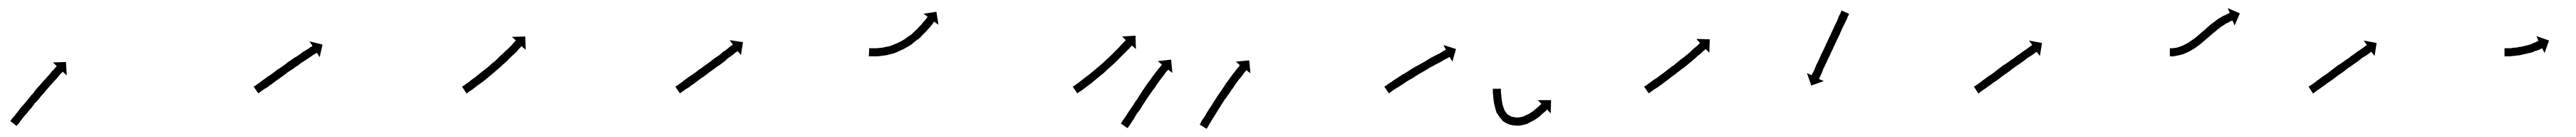

<svg xmlns="http://www.w3.org/2000/svg" viewBox="-20 -296 6366 338"><path d="M7 1Q8 -1 10 -4Q13 -7 16 -10Q19 -15 23 -19Q27 -24 31 -30Q36 -35 41 -41Q46 -47 51 -53Q56 -60 62 -66Q67 -73 72 -79Q78 -85 83 -91Q88 -97 93 -102Q97 -107 102 -112Q106 -117 109 -121Q113 -124 115 -127Q117 -130 119 -131Q120 -132 120 -133L111 -142L143 -143L145 -110L135 -119Q134 -119 134 -118Q132 -116 130 -114Q127 -111 124 -107Q121 -103 117 -99Q112 -94 108 -89Q103 -84 98 -78Q93 -72 88 -66Q82 -60 77 -53Q72 -47 66 -41Q61 -34 56 -28Q51 -23 47 -17Q42 -12 38 -7Q34 -2 31 2Q28 6 26 9Q24 11 22 13Q22 14 21 15L5 2Q6 2 7 1Z M608 -83Q610 -84 613 -86Q616 -89 620 -91Q624 -94 629 -98Q634 -101 640 -106Q645 -109 652 -114Q659 -119 665 -124Q672 -128 679 -133Q686 -138 692 -143Q699 -147 705 -152Q712 -156 718 -160Q724 -164 729 -168Q734 -171 739 -174Q743 -176 746 -179Q749 -180 751 -182Q752 -182 752 -183L745 -194L777 -186L770 -155L763 -166Q762 -165 761 -165Q759 -163 757 -162Q753 -160 749 -157Q745 -154 740 -151Q735 -147 729 -144Q723 -140 717 -135Q710 -131 704 -126Q697 -122 690 -117Q684 -112 677 -107Q671 -103 664 -98Q657 -93 652 -89Q646 -85 641 -81Q636 -78 631 -75Q628 -72 624 -70Q622 -68 620 -67Q619 -66 618 -66L607 -82Q607 -82 608 -83Z M1123 -83Q1125 -84 1128 -86Q1131 -89 1135 -91Q1139 -94 1144 -98Q1149 -102 1155 -106Q1155 -106 1155 -106Q1155 -106 1155 -106Q1155 -106 1155 -106Q1155 -106 1155 -106Q1160 -110 1166 -115Q1166 -115 1166 -115Q1166 -115 1166 -115Q1166 -115 1166 -115Q1166 -115 1166 -115Q1172 -120 1179 -125Q1179 -125 1179 -125Q1179 -125 1179 -125Q1179 -125 1179 -125Q1179 -125 1179 -125Q1185 -130 1191 -135Q1191 -135 1191 -135Q1191 -135 1191 -135Q1191 -135 1191 -135Q1191 -135 1191 -135Q1197 -141 1204 -146Q1204 -146 1204 -146Q1204 -146 1204 -146Q1204 -146 1204 -146Q1204 -146 1204 -146Q1210 -152 1215 -157Q1215 -157 1215 -157Q1215 -157 1215 -157Q1215 -157 1215 -157Q1215 -157 1215 -157Q1221 -162 1226 -167Q1226 -167 1226 -167Q1226 -167 1226 -167Q1226 -167 1226 -167Q1226 -167 1226 -167Q1231 -172 1236 -176Q1240 -181 1244 -184Q1247 -188 1250 -191Q1252 -193 1253 -195Q1254 -195 1255 -196L1245 -205L1278 -206L1279 -173L1269 -182Q1269 -182 1268 -181Q1266 -179 1264 -177Q1261 -174 1258 -170Q1254 -166 1250 -162Q1245 -158 1240 -153Q1240 -153 1240 -153Q1240 -153 1240 -153Q1240 -153 1240 -153Q1240 -153 1240 -153Q1235 -147 1229 -142Q1229 -142 1229 -142Q1229 -142 1229 -142Q1229 -142 1229 -142Q1229 -142 1229 -142Q1223 -137 1217 -131Q1217 -131 1217 -131Q1217 -131 1217 -131Q1217 -131 1217 -131Q1217 -131 1217 -131Q1211 -126 1204 -120Q1204 -120 1204 -120Q1204 -120 1204 -120Q1204 -120 1204 -120Q1204 -120 1204 -120Q1198 -115 1191 -109Q1191 -109 1191 -109Q1191 -109 1191 -109Q1191 -109 1191 -109Q1191 -109 1191 -109Q1185 -104 1179 -99Q1179 -99 1179 -99Q1179 -99 1179 -99Q1179 -99 1179 -99Q1179 -99 1179 -99Q1173 -94 1167 -90Q1167 -90 1167 -90Q1167 -90 1167 -90Q1167 -90 1167 -90Q1167 -90 1167 -90Q1161 -86 1156 -82Q1151 -78 1147 -75Q1143 -72 1139 -70Q1137 -68 1135 -67Q1134 -66 1133 -65L1122 -82Q1122 -82 1123 -83Z M1650 -83Q1652 -84 1655 -86Q1658 -89 1662 -91Q1666 -94 1671 -98Q1676 -102 1682 -106Q1688 -110 1694 -114Q1701 -119 1707 -124Q1714 -128 1720 -133Q1727 -138 1734 -143Q1740 -148 1747 -153Q1753 -157 1759 -161Q1764 -166 1769 -170V-169Q1774 -173 1778 -176Q1782 -179 1785 -182Q1788 -184 1790 -185Q1790 -186 1791 -186L1783 -197L1816 -192L1811 -160L1803 -170Q1803 -170 1802 -169Q1800 -168 1797 -166Q1794 -163 1790 -160Q1786 -157 1781 -154Q1776 -150 1771 -145Q1765 -141 1759 -136Q1752 -132 1746 -127Q1739 -122 1732 -117Q1726 -112 1719 -107Q1712 -103 1706 -98Q1700 -93 1694 -89Q1688 -85 1683 -81Q1678 -78 1673 -75Q1670 -72 1666 -70Q1664 -68 1662 -67Q1661 -66 1660 -66L1649 -82Q1649 -82 1650 -83Z M2130 -177Q2130 -177 2130 -177Q2130 -177 2130 -177Q2130 -177 2130 -177Q2130 -177 2130 -177Q2132 -177 2136 -177Q2136 -177 2136 -177Q2136 -177 2136 -177Q2136 -177 2136 -177Q2136 -177 2136 -177Q2140 -177 2144 -177Q2144 -177 2144 -177Q2144 -177 2144 -177Q2144 -177 2144 -177Q2144 -177 2144 -177Q2149 -177 2155 -178Q2155 -178 2155 -178Q2155 -178 2155 -178Q2155 -178 2155 -178Q2155 -178 2155 -178Q2161 -178 2168 -180Q2168 -180 2168 -180Q2168 -180 2168 -180Q2168 -180 2167.5 -180Q2167 -180 2167 -180Q2174 -181 2182 -183Q2182 -183 2182 -183Q2182 -183 2181 -183Q2181 -183 2181 -183Q2181 -183 2181 -183Q2189 -186 2196 -189Q2196 -189 2196 -189Q2196 -189 2196 -189Q2196 -189 2196 -189Q2196 -189 2196 -189Q2203 -192 2210 -196Q2210 -196 2210 -196Q2210 -196 2210 -196Q2210 -196 2210 -196Q2210 -196 2210 -196Q2217 -200 2223 -205Q2223 -205 2223 -205Q2223 -205 2223 -205Q2223 -205 2223 -205Q2223 -205 2223 -205Q2230 -209 2236 -214Q2236 -214 2236 -214Q2236 -214 2235 -214Q2235 -214 2235 -214Q2235 -214 2235 -214Q2241 -219 2246 -224Q2246 -224 2246 -224Q2246 -224 2246 -224Q2246 -224 2246 -224Q2246 -224 2246 -224Q2251 -229 2255 -234Q2255 -234 2255 -234Q2255 -234 2255 -234Q2255 -234 2255 -233.5Q2255 -233 2255 -233Q2259 -238 2262 -242Q2262 -242 2262 -242Q2262 -242 2262 -242Q2262 -242 2262 -242Q2262 -242 2262 -242Q2265 -245 2268 -249Q2268 -249 2268 -249Q2268 -249 2268 -249Q2268 -249 2268 -249Q2268 -249 2268 -249Q2270 -251 2271 -253Q2272 -254 2272 -255L2262 -262L2294 -267L2299 -235L2288 -243Q2288 -242 2287 -241Q2286 -239 2284 -236Q2284 -236 2284 -236Q2284 -236 2284 -236Q2284 -236 2284 -236Q2284 -236 2284 -236Q2281 -233 2278 -229Q2278 -229 2278 -229Q2278 -229 2278 -229Q2278 -229 2278 -229Q2278 -229 2278 -229Q2274 -225 2270 -220Q2270 -220 2270 -220Q2270 -220 2270 -220Q2270 -220 2270 -220Q2270 -220 2270 -220Q2265 -215 2260 -210Q2260 -210 2260 -210Q2260 -210 2260 -210Q2260 -210 2260 -210Q2260 -210 2260 -210Q2255 -204 2249 -199Q2249 -199 2248.5 -199Q2248 -199 2248 -199Q2248 -199 2248 -199Q2248 -199 2248 -199Q2242 -194 2235 -189Q2235 -189 2235 -189Q2235 -189 2235 -189Q2235 -188 2235 -188Q2235 -188 2235 -188Q2228 -183 2220 -179Q2220 -179 2220 -179Q2220 -179 2220 -179Q2220 -179 2220 -179Q2220 -179 2220 -179Q2212 -174 2204 -171Q2204 -171 2204 -171Q2204 -171 2204 -171Q2204 -171 2204 -171Q2204 -171 2204 -171Q2196 -167 2188 -164Q2188 -164 2188 -164Q2188 -164 2188 -164Q2187 -164 2187 -164Q2187 -164 2187 -164Q2180 -162 2172 -160Q2172 -160 2172 -160Q2172 -160 2172 -160Q2172 -160 2172 -160Q2172 -160 2172 -160Q2164 -159 2157 -158Q2157 -158 2157 -158Q2157 -158 2157 -158Q2157 -158 2157 -158Q2157 -158 2157 -158Q2151 -157 2145 -157Q2145 -157 2145 -157Q2145 -157 2145 -157Q2145 -157 2145 -157Q2145 -157 2145 -157Q2140 -157 2136 -157Q2136 -157 2136 -157Q2136 -157 2136 -157Q2136 -157 2136 -157Q2136 -157 2136 -157Q2132 -157 2130 -157Q2130 -157 2130 -157Q2130 -157 2130 -157Q2130 -157 2130 -157Q2130 -157 2130 -157Q2128 -157 2127 -157L2128 -177Q2129 -177 2130 -177Z M2632 -83Q2634 -84 2637 -86Q2640 -89 2644 -91Q2648 -94 2653 -98Q2653 -98 2653 -98Q2653 -98 2653 -98Q2653 -98 2653 -98Q2653 -98 2653 -98Q2658 -102 2663 -106Q2663 -106 2663 -106Q2663 -106 2663 -106Q2663 -106 2663 -106Q2663 -106 2663 -106Q2669 -110 2675 -115Q2675 -115 2675 -115Q2675 -115 2675 -115Q2675 -115 2675 -115Q2675 -115 2675 -115Q2681 -120 2687 -125Q2687 -125 2687 -125Q2687 -125 2687 -125Q2687 -125 2687 -125Q2687 -125 2687 -125Q2694 -131 2700 -136Q2700 -136 2700 -136Q2700 -136 2700 -136Q2700 -136 2700 -136Q2700 -136 2700 -136Q2706 -141 2712 -147Q2712 -147 2712 -147Q2712 -147 2712 -147Q2712 -147 2712 -147Q2712 -147 2712 -147Q2718 -152 2724 -158Q2724 -158 2724 -158Q2724 -158 2724 -158Q2724 -158 2724 -158Q2724 -158 2724 -158Q2729 -163 2734 -168Q2734 -168 2734 -168Q2734 -168 2734 -168Q2734 -168 2734 -168Q2734 -168 2734 -168Q2739 -173 2744 -178Q2748 -182 2751 -186Q2755 -189 2757 -192Q2759 -194 2761 -196Q2762 -197 2762 -197L2753 -206L2786 -208L2787 -175L2777 -184Q2776 -183 2776 -182Q2774 -181 2772 -178Q2769 -175 2766 -172Q2762 -168 2758 -164Q2753 -159 2748 -154Q2748 -154 2748 -154Q2748 -154 2748 -154Q2748 -154 2748 -154Q2748 -154 2748 -154Q2743 -149 2737 -143Q2737 -143 2737 -143Q2737 -143 2737 -143Q2737 -143 2737 -143Q2737 -143 2737 -143Q2732 -138 2725 -132Q2725 -132 2725 -132Q2725 -132 2725 -132Q2725 -132 2725 -132Q2725 -132 2725 -132Q2719 -127 2713 -121Q2713 -121 2713 -121Q2713 -121 2713 -121Q2713 -121 2713 -121Q2713 -121 2713 -121Q2707 -115 2700 -110Q2700 -110 2700 -110Q2700 -110 2700 -110Q2700 -110 2700 -110Q2700 -110 2700 -110Q2694 -105 2688 -100Q2688 -100 2688 -100Q2688 -100 2688 -100Q2688 -100 2688 -100Q2688 -100 2688 -100Q2682 -95 2676 -90Q2676 -90 2676 -90Q2676 -90 2676 -90Q2676 -90 2676 -90Q2676 -90 2676 -90Q2670 -86 2665 -82Q2665 -82 2665 -82Q2665 -82 2665 -82Q2665 -82 2665 -82Q2665 -82 2665 -82Q2660 -78 2656 -75Q2652 -72 2648 -70Q2646 -68 2644 -67Q2643 -66 2642 -66L2631 -82Q2631 -82 2632 -83ZM2751 7Q2752 5 2754 2Q2756 -1 2759 -5Q2762 -9 2765 -14Q2768 -19 2773 -26Q2777 -32 2781 -38Q2785 -45 2790 -51Q2794 -58 2799 -65Q2803 -72 2808 -79Q2813 -86 2817 -92Q2822 -98 2826 -104Q2830 -110 2834 -115Q2838 -120 2841 -124Q2844 -128 2847 -131Q2849 -134 2850 -135Q2851 -136 2851 -137L2841 -145L2874 -149L2877 -116L2867 -124Q2866 -124 2866 -123Q2864 -121 2862 -119Q2860 -116 2857 -112Q2854 -108 2850 -103Q2846 -98 2842 -92Q2838 -87 2834 -80Q2829 -74 2825 -68Q2820 -61 2815 -54Q2811 -47 2806 -40Q2802 -34 2798 -27Q2794 -21 2789 -15Q2785 -8 2782 -3Q2779 2 2776 6Q2773 10 2771 14Q2769 16 2768 18Q2767 19 2766 20L2750 9Q2751 8 2751 7ZM2946 10Q2947 8 2948 5Q2950 1 2953 -3Q2956 -7 2959 -12Q2962 -18 2966 -24Q2970 -30 2974 -36Q2978 -43 2983 -50Q2987 -57 2992 -64Q2997 -71 3001 -77Q3006 -84 3010 -91Q3015 -97 3019 -103Q3023 -108 3027 -114Q3031 -118 3034 -123Q3037 -126 3040 -130Q3042 -132 3043 -134Q3044 -135 3044 -135L3034 -144L3067 -147L3070 -115L3060 -123Q3059 -122 3059 -121Q3057 -120 3055 -117Q3053 -114 3050 -110Q3047 -106 3043 -101V-102Q3039 -96 3035 -91Q3031 -85 3027 -79Q3022 -73 3018 -66Q3013 -59 3008 -52V-53Q3004 -46 2999 -39Q2995 -32 2991 -26Q2987 -19 2983 -13Q2979 -7 2976 -2Q2973 3 2970 8Q2968 12 2966 15Q2964 18 2963 20Q2962 21 2962 22L2944 11Q2945 11 2946 10Z M3402 -83Q3404 -84 3407 -86Q3410 -89 3414 -91Q3419 -94 3424 -98Q3429 -101 3435 -105Q3441 -109 3447 -113H3448Q3454 -117 3461 -121Q3468 -126 3475 -130Q3483 -134 3490 -138Q3497 -142 3504 -146Q3510 -150 3517 -154Q3523 -157 3529 -160Q3534 -163 3539 -165Q3540 -166 3542 -167Q3544 -168 3546 -170Q3549 -171 3551 -172Q3552 -173 3553 -173L3547 -185L3578 -175L3569 -144L3562 -156Q3562 -155 3561 -155Q3559 -154 3556 -152Q3554 -151 3552 -150Q3550 -149 3548 -148Q3543 -145 3538 -142Q3532 -139 3526 -136Q3520 -132 3513 -129Q3507 -125 3500 -121Q3493 -117 3486 -113Q3479 -109 3472 -104Q3465 -100 3458 -96Q3452 -92 3446 -88Q3440 -84 3435 -81Q3430 -78 3425 -75Q3421 -72 3418 -70Q3416 -68 3414 -67Q3413 -66 3412 -66L3401 -82Q3401 -82 3402 -83Z M3689 -75Q3689 -75 3689 -75Q3689 -75 3689 -75Q3689 -75 3689 -75Q3689 -75 3689 -75Q3689 -73 3689 -70Q3689 -70 3689 -70Q3689 -70 3689 -70Q3689 -70 3689 -70Q3689 -70 3689 -70Q3689 -66 3690 -61Q3690 -61 3690 -61Q3690 -61 3690 -61Q3690 -61 3690 -61Q3690 -61 3690 -61Q3690 -56 3691 -50Q3691 -50 3691 -50Q3691 -50 3691 -50Q3691 -50 3691 -50Q3691 -50 3691 -50Q3692 -44 3693 -38Q3693 -38 3693 -38Q3693 -38 3693 -38Q3693 -38 3693 -38Q3693 -38 3693 -38Q3695 -31 3698 -24Q3698 -24 3698 -24.5Q3698 -25 3698 -25Q3698 -25 3697.5 -25Q3697 -25 3697 -25Q3701 -19 3706 -13Q3706 -13 3706 -14Q3705 -14 3705 -14Q3711 -10 3718 -7Q3718 -7 3718 -7Q3717 -8 3717 -8Q3724 -6 3733 -6Q3733 -6 3732 -6Q3731 -6 3731 -6Q3739 -7 3746 -9Q3746 -9 3746 -9Q3746 -9 3746 -9Q3746 -9 3745.5 -9Q3745 -9 3745 -9Q3752 -12 3758 -15Q3758 -15 3758 -15Q3758 -15 3758 -15Q3758 -15 3758 -15Q3758 -15 3758 -15Q3764 -19 3769 -22Q3769 -22 3769 -22Q3769 -22 3769 -22Q3769 -22 3769 -22Q3769 -22 3769 -22Q3773 -26 3777 -29Q3777 -29 3777 -29Q3777 -29 3777 -29Q3777 -29 3777 -29Q3777 -29 3777 -29Q3781 -32 3784 -35Q3784 -35 3784 -35Q3784 -35 3784 -35Q3784 -35 3784 -35Q3784 -35 3784 -35Q3786 -37 3788 -39Q3788 -39 3789 -40L3780 -49H3813L3812 -16L3803 -26Q3802 -25 3802 -24Q3800 -22 3797 -20Q3797 -20 3797 -20Q3797 -20 3797 -20Q3797 -20 3797 -20Q3797 -20 3797 -20Q3794 -17 3790 -14Q3790 -14 3790 -14Q3790 -14 3790 -14Q3790 -14 3790 -14Q3790 -14 3790 -14Q3786 -10 3781 -6Q3781 -6 3781 -6Q3781 -6 3781 -6Q3781 -6 3781 -6Q3781 -6 3781 -6Q3775 -2 3769 2Q3769 2 3769 2Q3769 2 3769 2Q3768 2 3768 2Q3768 2 3768 2Q3761 6 3753 10Q3753 10 3753 10Q3753 10 3753 10Q3753 10 3753 10Q3753 10 3753 10Q3743 13 3734 14Q3734 14 3733 14Q3732 14 3732 14Q3722 14 3713 12Q3713 12 3712 12Q3712 12 3712 12Q3701 8 3693 2Q3693 2 3692 1Q3692 0 3692 0Q3685 -7 3680 -16Q3680 -16 3680 -16Q3680 -16 3680 -16Q3680 -16 3679.5 -16Q3679 -16 3679 -16Q3676 -24 3674 -33Q3674 -33 3674 -33Q3674 -33 3674 -33Q3674 -33 3674 -33Q3674 -33 3674 -33Q3672 -40 3671 -47Q3671 -47 3671 -47Q3671 -47 3671 -48Q3671 -48 3671 -48Q3671 -48 3671 -48Q3670 -54 3670 -60Q3670 -60 3670 -60Q3670 -60 3670 -60Q3670 -60 3670 -60Q3670 -60 3670 -60Q3669 -65 3669 -69Q3669 -69 3669 -69Q3669 -69 3669 -69Q3669 -69 3669 -69Q3669 -69 3669 -69Q3669 -72 3669 -75Q3669 -75 3669 -75Q3669 -75 3669 -75Q3669 -75 3669 -75Q3669 -75 3669 -75Q3669 -76 3669 -77H3689Q3689 -76 3689 -75Z M4044 -83Q4046 -84 4049 -86Q4052 -89 4056 -91Q4060 -94 4065 -98Q4071 -102 4076 -105Q4082 -110 4088 -114Q4095 -119 4101 -124Q4108 -129 4114 -134V-133Q4121 -139 4127 -144Q4127 -144 4127 -144Q4127 -144 4127 -144Q4127 -144 4127 -144Q4127 -144 4127 -144Q4133 -149 4140 -154Q4140 -154 4140 -154Q4140 -154 4140 -154Q4139 -154 4139 -153.5Q4139 -153 4139 -153Q4145 -158 4151 -163Q4151 -163 4151 -163Q4151 -163 4151 -163Q4151 -163 4151 -163Q4151 -163 4151 -163Q4156 -167 4161 -172Q4165 -176 4169 -179Q4173 -182 4176 -185Q4178 -187 4180 -189Q4181 -189 4181 -190L4172 -200L4205 -199L4204 -166L4195 -175Q4194 -175 4194 -174Q4192 -172 4189 -170Q4186 -167 4183 -164Q4179 -161 4174 -157Q4169 -152 4164 -148Q4164 -148 4164 -148Q4164 -148 4164 -148Q4164 -148 4164 -148Q4164 -148 4164 -148Q4158 -143 4152 -138Q4152 -138 4152 -138Q4152 -138 4152 -138Q4152 -138 4152 -138Q4152 -138 4152 -138Q4146 -133 4140 -128Q4140 -128 4140 -128Q4140 -128 4140 -128Q4140 -128 4139.5 -128Q4139 -128 4139 -128Q4133 -123 4126 -118Q4120 -113 4113 -108Q4106 -103 4100 -98Q4094 -94 4088 -89Q4082 -85 4077 -81Q4072 -78 4067 -75Q4064 -72 4060 -70Q4058 -68 4056 -67Q4055 -66 4054 -66L4043 -82Q4043 -83 4044 -83Z M4549 -260Q4548 -258 4546 -255Q4545 -251 4543 -247Q4540 -242 4538 -237Q4535 -231 4532 -225Q4529 -218 4526 -211Q4523 -204 4519 -197Q4516 -189 4512 -182Q4509 -174 4505 -167Q4502 -159 4498 -152Q4495 -145 4492 -139Q4489 -132 4486 -127Q4484 -121 4482 -116Q4480 -112 4478 -108Q4477 -105 4476 -103Q4475 -102 4475 -101L4487 -96L4456 -85L4445 -116L4457 -110Q4457 -111 4457 -112Q4458 -114 4460 -117Q4462 -121 4464 -125Q4466 -130 4468 -135Q4471 -141 4474 -147Q4477 -154 4480 -161Q4484 -168 4487 -175Q4491 -183 4494 -190Q4498 -198 4501 -205Q4504 -212 4508 -220Q4511 -226 4514 -233Q4517 -239 4520 -245Q4522 -251 4524 -256Q4526 -260 4528 -263Q4529 -266 4530 -269Q4531 -270 4531 -270L4549 -262Q4549 -262 4549 -260Z M4859 -83Q4861 -84 4864 -86Q4867 -88 4871 -91Q4875 -94 4880 -98Q4885 -101 4891 -106Q4896 -109 4903 -114Q4910 -119 4916 -124Q4923 -129 4929 -134Q4936 -138 4943 -143Q4949 -148 4956 -152Q4962 -157 4968 -161Q4974 -165 4979 -169Q4984 -172 4988 -175Q4992 -178 4995 -180Q4998 -182 5000 -184Q5001 -184 5002 -185L4994 -196L5026 -190L5021 -158L5013 -168Q5012 -168 5011 -167Q5009 -166 5007 -164Q5004 -162 5000 -159Q4995 -156 4990 -153Q4985 -149 4980 -145Q4974 -141 4967 -136Q4961 -132 4954 -127Q4948 -122 4941 -117Q4935 -113 4928 -108Q4922 -103 4915 -98Q4907 -93 4903 -90Q4897 -85 4892 -82Q4887 -78 4882 -75Q4878 -72 4875 -70Q4873 -68 4871 -67Q4870 -66 4869 -65L4858 -82Q4858 -82 4859 -83Z M5344 -177Q5344 -177 5344 -177Q5344 -177 5344 -177Q5344 -177 5344 -177Q5344 -177 5344 -177Q5346 -177 5349 -177Q5349 -177 5349 -177Q5349 -177 5349 -177Q5349 -177 5349 -177Q5349 -177 5349 -177Q5353 -178 5357 -178Q5357 -178 5357 -178Q5357 -178 5357 -178Q5357 -178 5357 -178Q5357 -178 5357 -178Q5362 -179 5367 -181Q5367 -181 5367 -181Q5367 -181 5367 -181Q5367 -181 5367 -181Q5367 -181 5367 -181Q5373 -183 5379 -186Q5379 -186 5379 -186Q5379 -186 5379 -186Q5379 -186 5379 -186Q5379 -186 5379 -186Q5385 -189 5391 -193Q5391 -193 5391 -193Q5391 -193 5391 -193Q5391 -193 5391 -193Q5391 -193 5391 -193Q5397 -197 5404 -202Q5404 -202 5404 -202Q5404 -202 5404 -202Q5404 -202 5404 -202Q5404 -202 5404 -202Q5410 -207 5416 -212Q5416 -212 5416 -212Q5416 -212 5416 -212Q5416 -212 5416 -212Q5416 -212 5416 -212Q5421 -217 5429 -223Q5435 -229 5441 -234Q5441 -234 5441 -234Q5441 -234 5441 -234Q5441 -234 5441 -234Q5441 -234 5441 -234Q5447 -239 5453 -243Q5453 -243 5453 -243Q5453 -243 5453 -243Q5453 -243 5453 -243Q5453 -243 5453 -243Q5459 -248 5464 -251Q5464 -251 5464 -251Q5464 -251 5464 -251Q5464 -251 5464 -251Q5464 -251 5464 -251Q5470 -254 5474 -257Q5474 -257 5474 -257Q5474 -257 5474 -257Q5474 -257 5474.5 -257Q5475 -257 5475 -257Q5479 -259 5483 -261Q5483 -261 5483 -261Q5483 -261 5483 -261Q5483 -261 5483 -261Q5483 -261 5483 -261Q5486 -262 5488 -263Q5488 -263 5488 -263Q5488 -263 5488 -263Q5488 -263 5488 -263Q5488 -263 5488 -263Q5489 -264 5490 -264L5485 -276L5515 -263L5502 -233L5497 -245Q5496 -245 5495 -245Q5495 -245 5495 -245Q5495 -245 5495 -245Q5495 -245 5495 -245Q5495 -245 5495 -245Q5493 -244 5491 -243Q5491 -243 5491 -243Q5491 -243 5491 -243Q5491 -243 5491 -243Q5491 -243 5491 -243Q5488 -241 5484 -239Q5484 -239 5484 -239Q5484 -239 5484 -239Q5484 -239 5484 -239.5Q5484 -240 5484 -240Q5480 -237 5475 -234Q5475 -234 5475 -234Q5475 -234 5475 -234Q5475 -234 5475 -234Q5475 -234 5475 -234Q5470 -231 5465 -227Q5465 -227 5465 -227Q5465 -227 5465 -227Q5465 -227 5465 -227Q5465 -227 5465 -227Q5459 -223 5454 -218Q5454 -218 5454 -218Q5454 -218 5454 -218Q5454 -218 5454 -218Q5454 -218 5454 -218Q5448 -214 5442 -208Q5434 -201 5429 -197Q5429 -197 5429 -197Q5429 -197 5429 -197Q5429 -197 5429 -197Q5429 -197 5429 -197Q5422 -191 5416 -186Q5416 -186 5416 -186Q5416 -186 5416 -186Q5416 -186 5416 -186Q5416 -186 5416 -186Q5409 -181 5402 -176Q5402 -176 5402 -176Q5402 -176 5402 -176Q5402 -176 5402 -176Q5402 -176 5402 -176Q5395 -172 5388 -168Q5388 -168 5388 -168Q5388 -168 5388 -168Q5388 -168 5388 -168Q5388 -168 5388 -168Q5381 -165 5374 -162Q5374 -162 5374 -162Q5374 -162 5374 -162Q5374 -162 5373.5 -162Q5373 -162 5373 -162Q5367 -160 5361 -159Q5361 -159 5361 -159Q5361 -159 5361 -159Q5361 -159 5361 -159Q5361 -159 5361 -159Q5355 -158 5351 -157Q5351 -157 5351 -157Q5351 -157 5351 -157Q5351 -157 5351 -157Q5351 -157 5351 -157Q5347 -157 5344 -157Q5344 -157 5344 -157Q5344 -157 5344 -157Q5344 -157 5344 -157Q5344 -157 5344 -157Q5343 -157 5342 -157V-177Q5343 -177 5344 -177Z M5686 -83Q5688 -84 5691 -86Q5694 -88 5698 -91Q5702 -94 5707 -98Q5712 -101 5718 -106Q5723 -109 5730 -114Q5737 -119 5743 -124Q5750 -129 5756 -134Q5763 -138 5770 -143Q5776 -148 5783 -152Q5789 -157 5795 -161Q5801 -165 5806 -169Q5811 -172 5815 -175Q5819 -178 5822 -180Q5825 -182 5827 -184Q5828 -184 5829 -185L5821 -196L5853 -190L5848 -158L5840 -168Q5839 -168 5838 -167Q5836 -166 5834 -164Q5831 -162 5827 -159Q5822 -156 5817 -153Q5812 -149 5807 -145Q5801 -141 5794 -136Q5788 -132 5781 -127Q5775 -122 5768 -117Q5762 -113 5755 -108Q5749 -103 5742 -98Q5734 -93 5730 -90Q5724 -85 5719 -82Q5714 -78 5709 -75Q5705 -72 5702 -70Q5700 -68 5698 -67Q5697 -66 5696 -65L5685 -82Q5685 -82 5686 -83Z M6170 -177Q6171 -177 6173 -177Q6173 -177 6173 -177Q6173 -177 6173 -177Q6173 -177 6173 -177Q6173 -177 6173 -177Q6175 -177 6177 -177Q6177 -177 6177 -177Q6177 -177 6177 -177Q6177 -177 6177 -177Q6177 -177 6177 -177Q6180 -177 6183 -177Q6183 -177 6183 -177Q6183 -177 6183 -177Q6183 -177 6183 -177Q6183 -177 6183 -177Q6186 -177 6189 -178Q6189 -178 6189 -178Q6189 -178 6189 -178Q6189 -178 6189 -178Q6189 -178 6189 -178Q6193 -178 6197 -179Q6197 -179 6197 -179Q6197 -179 6197 -178Q6197 -178 6197 -178Q6197 -178 6197 -178Q6200 -179 6204 -180Q6204 -180 6204 -180Q6204 -180 6204 -180Q6204 -180 6204 -180Q6204 -180 6204 -180Q6208 -180 6212 -181Q6212 -181 6212 -181Q6212 -181 6212 -181Q6212 -181 6212 -181Q6212 -181 6212 -181Q6216 -182 6220 -183Q6220 -183 6220 -183Q6220 -183 6220 -183Q6220 -183 6220 -183Q6220 -183 6220 -183Q6224 -184 6228 -185Q6228 -185 6228 -185Q6228 -185 6228 -185Q6228 -185 6228 -185Q6228 -185 6228 -185Q6231 -186 6235 -187Q6235 -187 6235 -187Q6235 -187 6235 -187Q6235 -187 6235 -187Q6235 -187 6235 -187Q6238 -189 6241 -190Q6241 -190 6241 -190Q6241 -190 6241 -190Q6241 -190 6241 -190Q6241 -190 6241 -190Q6244 -191 6246 -192Q6246 -192 6246 -192Q6246 -192 6246 -192Q6246 -192 6246 -192Q6246 -192 6246 -192Q6248 -193 6250 -194Q6250 -194 6250 -194Q6250 -194 6250 -194Q6250 -194 6250 -194Q6250 -194 6250 -194Q6251 -194 6252 -195Q6253 -195 6253 -195L6248 -207L6279 -196L6268 -165L6262 -177Q6262 -177 6261 -177Q6260 -176 6258 -175Q6258 -175 6258 -175Q6258 -175 6258 -175Q6258 -175 6258 -175Q6258 -175 6258 -175Q6256 -174 6254 -173Q6254 -173 6254 -173Q6254 -173 6254 -173Q6254 -173 6254 -173Q6254 -173 6254 -173Q6251 -172 6248 -171Q6248 -171 6248 -171Q6248 -171 6248 -171Q6248 -171 6248 -171Q6248 -171 6248 -171Q6245 -170 6241 -169Q6241 -169 6241 -169Q6241 -169 6241 -169Q6241 -168 6241 -168Q6241 -168 6241 -168Q6238 -167 6234 -166Q6234 -166 6234 -166Q6234 -166 6234 -166Q6234 -166 6234 -166Q6234 -166 6234 -166Q6230 -165 6225 -164Q6225 -164 6225 -164Q6225 -164 6225 -164Q6225 -164 6225 -164Q6225 -164 6225 -164Q6221 -163 6217 -162Q6217 -162 6217 -162Q6217 -162 6216 -162Q6216 -162 6216 -162Q6216 -162 6216 -162Q6212 -161 6208 -160Q6208 -160 6208 -160Q6208 -160 6208 -160Q6208 -160 6208 -160Q6208 -160 6208 -160Q6203 -159 6199 -159Q6199 -159 6199 -159Q6199 -159 6199 -159Q6199 -159 6199 -159Q6199 -159 6199 -159Q6195 -158 6191 -158Q6191 -158 6191 -158Q6191 -158 6191 -158Q6191 -158 6191 -158Q6191 -158 6191 -158Q6187 -158 6184 -157Q6184 -157 6184 -157Q6184 -157 6184 -157Q6184 -157 6184 -157Q6184 -157 6184 -157Q6181 -157 6178 -157Q6178 -157 6178 -157Q6178 -157 6178 -157Q6178 -157 6178 -157Q6178 -157 6178 -157Q6175 -157 6173 -157Q6173 -157 6173 -157Q6173 -157 6173 -157Q6173 -157 6173 -157Q6173 -157 6173 -157Q6171 -157 6170 -157Q6169 -157 6169 -157V-177Q6170 -177 6170 -177Z"/></svg>

Font: FRB American Cursive Just Arrows Thin
Style: Italic
Weight: 100
Italic angle: -25°
Version: Version 2.0;Modular Font Editor K font №1